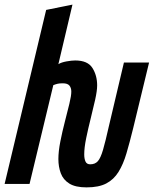

<svg xmlns="http://www.w3.org/2000/svg" viewBox="-47 -797 666 832"><path d="M328 15Q280 15 253.5 -1.5Q227 -18 216.5 -46Q206 -74 206 -108Q206 -141 214.5 -184Q223 -227 234 -269.5Q245 -312 253.5 -347Q262 -382 262 -400Q262 -416 254 -426Q246 -436 225 -436Q211 -436 202.5 -434Q194 -432 184 -428L81 0H-27L153 -754L267 -777L206 -519Q219 -527 241.5 -531Q264 -535 279 -535Q333 -535 353.5 -502.5Q374 -470 374 -427Q374 -404 365.5 -365.5Q357 -327 346 -283.5Q335 -240 326.5 -198.5Q318 -157 318 -128Q318 -109 323.5 -97Q329 -85 344 -85Q365 -85 377 -98.5Q389 -112 399.5 -148Q410 -184 425 -251L490 -526H599L530 -241Q515 -180 501 -132.5Q487 -85 466.5 -52Q446 -19 413.5 -2Q381 15 328 15Z"/></svg>

Font: Ubuntu Sans Mono
Style: Bold Italic
Weight: 700
Italic angle: -13.5°
Monospace: yes
Designer: Dalton Maag Ltd
Foundry: Dalton Maag Ltd
Version: Version 1.006